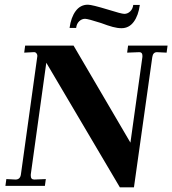

<svg xmlns="http://www.w3.org/2000/svg" viewBox="-20 -791 733 817"><path d="M111 -49V-43Q111 -27 126 -27L175 -29L171 0H3L7 -29L46 -27Q66 -27 69 -49L139 -553Q139 -560 134.5 -565Q130 -570 122 -569L83 -567L87 -597H293L535 -184L586 -549V-554Q586 -569 573 -569L521 -567L525 -597H693L689 -567L648 -569Q631 -569 628 -548L550 6H490L177 -524ZM410 -693Q354 -711 342 -711Q328 -711 317 -700.5Q306 -690 304 -672H276Q282 -717 302 -744Q322 -771 354 -771Q371 -771 440 -750Q497 -732 509 -732Q523 -732 534 -742.5Q545 -753 547 -770H575Q569 -725 549 -698Q529 -671 497 -671Q480 -671 459.5 -676.5Q439 -682 410 -693Z"/></svg>

Font: Unna
Style: Bold Italic
Weight: 700
Italic angle: -8.05°
Designer: Jorge de Buen Unna
Foundry: Omnibus-Type
Version: Version 2.008